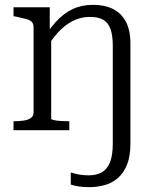

<svg xmlns="http://www.w3.org/2000/svg" viewBox="-20 -539 645 795"><path d="M36 0V-37H38Q62 -37 80 -40Q98 -43 108.5 -51Q119 -59 119 -73V-426Q119 -441 111.5 -448.5Q104 -456 87.5 -460.5Q71 -465 47 -470L36 -472V-509H186V-400L192 -395V-47Q192 -44 204 -41.5Q216 -39 233 -38Q250 -37 264 -37H267V0ZM447 56V-349Q447 -391 438 -417.5Q429 -444 408.5 -456.5Q388 -469 352 -469Q315 -469 282 -452.5Q249 -436 220.5 -405Q192 -374 166 -329L144 -355Q177 -410 209.5 -446.5Q242 -483 280 -501Q318 -519 365 -519Q413 -519 447.5 -502Q482 -485 501 -449.5Q520 -414 520 -359V56Q520 109 505.5 144Q491 179 466.5 199.5Q442 220 411.5 228Q381 236 349 236Q326 236 306 233Q286 230 273 225V175Q288 180 306.5 183.5Q325 187 347 187Q378 187 400.5 175Q423 163 435 134Q447 105 447 56Z"/></svg>

Font: Roboto Serif 36pt Light
Style: Regular
Weight: 300
Designer: Greg Gazdowicz
Foundry: Commercial Type
Version: Version 1.008